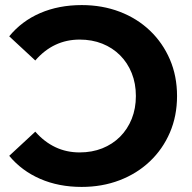

<svg xmlns="http://www.w3.org/2000/svg" viewBox="-20 -732 764 764"><path d="M305.3 -711.8Q386.9 -711.8 456.3 -685.3Q525.7 -658.8 576.7 -610.1Q627.7 -561.4 656.1 -495.3Q684.5 -429.2 684.5 -350Q684.5 -270.8 656.1 -204.7Q627.7 -138.6 576.4 -89.9Q525.1 -41.2 455.7 -14.7Q386.3 11.8 304.7 11.8Q213.8 11.8 140 -20.2Q66.3 -52.2 16.7 -111.9L120.4 -208.1Q156.2 -167.3 200.4 -146.4Q244.5 -125.5 296.9 -125.5Q346 -125.5 386.9 -141.7Q427.7 -158 457.7 -187.9Q487.6 -217.8 504.2 -259.1Q520.7 -300.3 520.7 -350Q520.7 -399.7 504.2 -440.9Q487.6 -482.2 457.7 -512.1Q427.7 -542 386.9 -558.3Q346 -574.5 296.9 -574.5Q244.5 -574.5 200.4 -553.6Q156.2 -532.7 120.4 -491.3L16.7 -587.5Q66.3 -648.2 140 -680Q213.8 -711.8 305.3 -711.8Z"/></svg>

Font: Montserrat Alternates Thin
Style: Regular
Weight: 100
Designer: Julieta Ulanovsky
Foundry: Julieta Ulanovsky
Version: Version 9.000